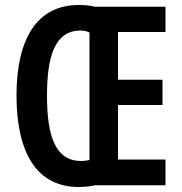

<svg xmlns="http://www.w3.org/2000/svg" viewBox="-20 -741 726 768"><path d="M295 -721C126 -721 46 -583 46 -359C46 -136 123 7 295 7C321 7 342 4 361 0H642V-103H452V-321H630V-422H452V-613H642V-714H360C341 -719 320 -721 295 -721ZM300 -619C316 -619 328 -616 338 -611V-101C329 -99 316 -97 302 -97C202 -99 168 -195 168 -358C168 -520 201 -617 300 -619Z"/></svg>

Font: Noto Sans Lao Looped ExtraCondensed SemiBold
Style: Regular
Weight: 600
Width: 2
Designer: Mark Frömberg, Ben Mitchell
Foundry: The Fontpad Ltd
Version: Version 1.002